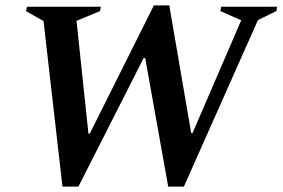

<svg xmlns="http://www.w3.org/2000/svg" viewBox="-20 -685 1045 710"><path d="M211 5 141 -607 76 -644 80 -660H353L350 -644L263 -608L307 -191H312L549 -665H606L687 -193H692L872 -610L795 -644L798 -660H1005L1002 -644L934 -611L660 5H602L517 -470H511L270 5Z"/></svg>

Font: Spectral SC SemiBold
Style: Italic
Weight: 600
Italic angle: -10°
Designer: Jean-Baptiste Levee
Foundry: Production Type
Version: Version 2.001